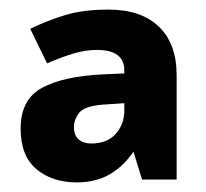

<svg xmlns="http://www.w3.org/2000/svg" viewBox="-20 -742 429 400"><path d="M206 -722Q274 -722 311 -686.5Q348 -651 348 -585V-368H276L258 -426Q237 -395 208 -378.5Q179 -362 140 -362Q89 -362 56 -389.5Q23 -417 23 -474Q23 -535 67.5 -559Q112 -583 193 -587L239 -589V-595Q239 -638 182 -638Q158 -638 133 -630.5Q108 -623 78 -610L43 -682Q78 -699 115.5 -710.5Q153 -722 206 -722ZM194 -524Q156 -521 145 -507Q134 -493 134 -477Q134 -460 144 -451.5Q154 -443 170 -443Q203 -443 221 -463Q239 -483 239 -512V-527Z"/></svg>

Font: Noto Sans Tamil ExtraBold
Style: Regular
Weight: 800
Designer: Jelle Bosma - Monotype Design Team
Foundry: Monotype Imaging Inc.
Version: Version 2.004; ttfautohint (v1.8.4.7-5d5b)